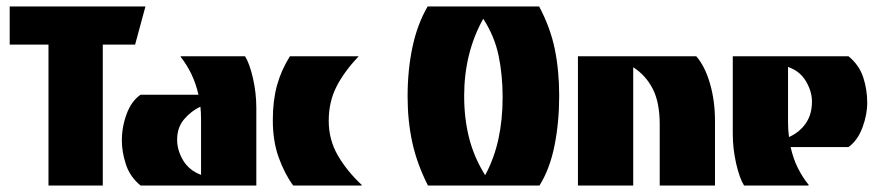

<svg xmlns="http://www.w3.org/2000/svg" viewBox="-20 -574 2708 594"><path d="M130 0V-436H10V-554H430L398 -436H298V0Z M415 0Q382 -27 369.5 -65.5Q357 -104 357 -139Q357 -182 372 -222Q387 -262 415 -281H594Q586 -316 572 -345Q558 -374 539 -398V-400H738Q752 -378 762.5 -332.5Q773 -287 773 -240V0ZM602 -33V-205Q602 -216 601.5 -225.5Q601 -235 600 -244Q572 -231 550 -205.5Q528 -180 528 -142Q528 -109 546.5 -78Q565 -47 602 -33Z M887 0Q860 -37 842 -87.5Q824 -138 824 -202Q824 -263 837 -310Q850 -357 877 -400H1089V-399Q1045 -353 1021 -306Q997 -259 997 -200Q997 -142 1025 -93.5Q1053 -45 1099 -2V0Z M1304 0Q1270 -67 1255.5 -133.5Q1241 -200 1241 -276Q1241 -357 1256 -428Q1271 -499 1303 -554H1648Q1683 -488 1696.5 -421.5Q1710 -355 1710 -278Q1710 -196 1695.5 -123.5Q1681 -51 1649 0ZM1481 -32Q1509 -84 1522 -144Q1535 -204 1535 -273Q1535 -342 1522.5 -402Q1510 -462 1475 -516Q1416 -410 1416 -277Q1416 -207 1431.5 -146.5Q1447 -86 1481 -32Z M1768 0V-400H2134Q2161 -369 2176.5 -315.5Q2192 -262 2192 -200V0H2021V-189Q2021 -257 1999.5 -299Q1978 -341 1939 -366V0Z M2282 0Q2268 -22 2257.5 -68Q2247 -114 2247 -160V-400H2605Q2638 -373 2650.5 -335Q2663 -297 2663 -256Q2663 -219 2648 -179Q2633 -139 2605 -119H2426Q2434 -83 2448.5 -54Q2463 -25 2482 -2L2481 0ZM2421 -150Q2454 -165 2473 -192.5Q2492 -220 2492 -260Q2492 -291 2473.5 -322.5Q2455 -354 2418 -367V-195Q2418 -171 2421 -150Z"/></svg>

Font: Tac One
Style: Regular
Weight: 400
Designer: Oluseyi Olusanya, David Udoh, Eyiyemi Adegbite, Mirko Velimirović
Version: Version 1.003; ttfautohint (v1.8.4.7-5d5b)